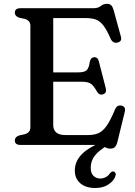

<svg xmlns="http://www.w3.org/2000/svg" viewBox="-20 -742 692 983"><path d="M56 -677Q56 -700 85 -700H459Q482 -700 496 -711.2Q510 -722.5 527.5 -722.5Q542 -722.5 549.5 -714.8Q557 -707 562 -689L599 -554.5Q606 -529.5 581.5 -524Q558 -518.5 546.5 -543.5Q526 -591 507.8 -613.5Q489.5 -636 468.5 -642.8Q447.5 -649.5 418 -649.5H252.5V-371.5H381.5Q412.5 -371.5 424 -382.8Q435.5 -394 439.5 -424.5Q444 -447.5 461 -449Q480.5 -450.5 486 -428L521.5 -290.5Q527.5 -265 507 -259Q488.5 -253 476.5 -273Q460 -303 445.2 -313.2Q430.5 -323.5 399.5 -323.5H252.5V-102.5Q252.5 -50.5 315 -50.5H429.5Q461 -50.5 483.5 -60Q506 -69.5 526 -98Q546 -126.5 569.5 -183Q579 -205 600.5 -201.5Q626 -197 618.5 -168L581 -15Q576.5 2.5 568.5 10.8Q560.5 19 545 19Q529 19 515 9.5Q501 0 479 0H85Q56 0 56 -23Q56 -41 78 -48.5L105.5 -54.5Q135.5 -62.5 135.5 -90V-610Q135.5 -637.5 105.5 -645.5L78 -651.5Q56 -659 56 -677ZM521.5 -21.5 533.5 1Q488.5 26 466.5 53.5Q444.5 81 444.5 117Q444.5 144.5 458.5 158.2Q472.5 172 493 172Q507.5 172 521 165.2Q534.5 158.5 543 145Q552.5 134 561.5 136Q567 137 570.8 143.2Q574.5 149.5 570.5 160Q563.5 183 536.2 201.8Q509 220.5 468 220.5Q419 220.5 391 196.2Q363 172 363 131Q363 83 401.2 45.2Q439.5 7.5 521.5 -21.5Z"/></svg>

Font: Fraunces 9pt S050
Style: Regular
Weight: 400
Version: Version 1.000; ttfautohint (v1.8.3)